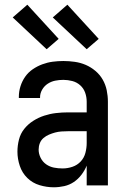

<svg xmlns="http://www.w3.org/2000/svg" viewBox="-20 -787 540 815"><path d="M208 8Q178 8 148 -1Q118 -10 96 -31.5Q74 -53 64 -83Q54 -113 54 -143Q54 -169 60.5 -194.5Q67 -220 83 -240Q99 -260 121 -274Q143 -288 167.5 -296Q192 -304 217.5 -307Q243 -310 269 -310H348V-355Q348 -375 341.5 -393.5Q335 -412 320.5 -425Q306 -438 287 -443Q268 -448 249 -448Q231 -448 214 -444.5Q197 -441 182.5 -431.5Q168 -422 159 -406.5Q150 -391 150 -374V-371H60V-376Q60 -399 67 -421Q74 -443 87 -461.5Q100 -480 119 -493Q138 -506 159.5 -514Q181 -522 203.5 -525Q226 -528 249 -528Q273 -528 297.5 -524.5Q322 -521 344 -511.5Q366 -502 385 -486Q404 -470 416 -449Q428 -428 433 -404Q438 -380 438 -355V0H348V-84Q340 -64 326 -45.5Q312 -27 293.5 -14.5Q275 -2 253 3Q231 8 208 8ZM246 -72Q267 -72 287.5 -79Q308 -86 322.5 -101.5Q337 -117 342.5 -138Q348 -159 348 -180V-230H269Q255 -230 241 -229Q227 -228 214 -224.5Q201 -221 188 -215.5Q175 -210 164.5 -201Q154 -192 149 -179Q144 -166 144 -152Q144 -134 152.5 -117Q161 -100 176 -89.5Q191 -79 209 -75.5Q227 -72 246 -72ZM348 -578 204 -713 266 -767 399 -622ZM178 -578 34 -713 96 -767 229 -622Z"/></svg>

Font: Iosevka Fixed Medium
Style: Regular
Weight: 500
Monospace: yes
Designer: Belleve Invis
Foundry: Belleve Invis
Version: Version 32.3.0